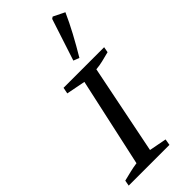

<svg xmlns="http://www.w3.org/2000/svg" viewBox="-253 -830 873 873"><g transform="rotate(-45 183.0 -394.0)"><path d="M0 0 5 -27Q29 -33 52 -38.5Q75 -44 97 -47L191 -476L99 -494L105 -524H366L361 -497Q334 -490 313.5 -485Q293 -480 270 -478L183 -46L267 -30L262 0ZM252 -569 224 -580 290 -782 299 -788 354 -761Q334 -716 308 -667.5Q282 -619 252 -569Z"/></g></svg>

Font: Piazzolla SC
Style: Italic
Weight: 400
Italic angle: -11.3°
Designer: Juan Pablo del Peral
Foundry: Huerta Tipografica
Version: Version 1.330